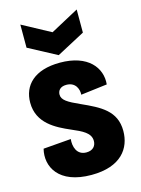

<svg xmlns="http://www.w3.org/2000/svg" viewBox="-118 -833 671 915"><g transform="rotate(-15 217.5 -376.0)"><path d="M75 -766V-652L214 -578L353 -652V-766L214 -691ZM218 14C365 14 418 -65 418 -150C418 -249 345 -285 254 -326C196 -352 169 -368 169 -395C169 -413 180 -432 212 -432C259 -432 271 -393 269 -368L399 -384C407 -465 348 -542 210 -542C83 -542 24 -479 24 -394C24 -292 110 -250 179 -220C230 -198 270 -180 270 -140C270 -116 255 -96 222 -96C174 -96 162 -141 166 -177L29 -166C8 -82 56 14 218 14Z"/></g></svg>

Font: Bricolage Grotesque 10pt Condensed ExtraBold
Style: Regular
Weight: 800
Width: 3
Designer: Mathieu Triay
Foundry: Atelier Triay
Version: Version 1.000;gftools[0.9.29]